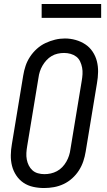

<svg xmlns="http://www.w3.org/2000/svg" viewBox="-20 -940 540 968"><path d="M202 8Q174 8 147 2Q120 -4 98.5 -18.5Q77 -33 62 -55.5Q47 -78 40.5 -104Q34 -130 34.5 -158Q35 -186 40 -214L97 -559Q101 -584 109 -608Q117 -632 131.5 -654Q146 -676 166 -694Q186 -712 209.5 -723Q233 -734 257.5 -740Q282 -746 307 -746Q335 -746 361.5 -738.5Q388 -731 410 -716.5Q432 -702 447 -679.5Q462 -657 468.5 -631Q475 -605 474.5 -577Q474 -549 469 -521L412 -176Q408 -151 400 -127Q392 -103 378 -81Q364 -59 344 -41Q324 -23 300.5 -12Q277 -1 252 3.5Q227 8 202 8ZM204 -62Q220 -62 236 -65.5Q252 -69 267 -77Q282 -85 294 -97.5Q306 -110 314.5 -125Q323 -140 328 -155.5Q333 -171 335 -187L392 -532Q395 -549 396 -566Q397 -583 394 -599Q391 -615 384 -630Q377 -645 364.5 -654.5Q352 -664 336 -668.5Q320 -673 303 -673Q287 -673 271 -669.5Q255 -666 240.5 -657.5Q226 -649 214.5 -636.5Q203 -624 194.5 -609.5Q186 -595 181 -579.5Q176 -564 174 -548L117 -203Q114 -186 113 -169Q112 -152 115 -136Q118 -120 125 -106Q132 -92 143.5 -81.5Q155 -71 171 -66.5Q187 -62 204 -62ZM190 -850V-920H490V-850Z"/></svg>

Font: Iosevka Curly Slab Oblique
Style: Regular
Weight: 400
Italic angle: -9°
Monospace: yes
Designer: Belleve Invis
Foundry: Belleve Invis
Version: Version 11.1.0; ttfautohint (v1.8.3)